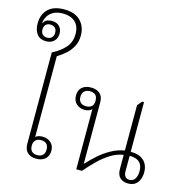

<svg xmlns="http://www.w3.org/2000/svg" viewBox="-150 -1146 1266 1286"><g transform="rotate(15 483.0 -503.0)"><path d="M214 4Q175 4 153 -17Q131 -38 131 -76V-711Q187 -739 220 -777Q253 -815 253 -870Q253 -926 221.5 -954Q190 -982 138 -982Q94 -982 68 -966Q42 -950 30.5 -927.5Q19 -905 18 -885L21 -884Q29 -904 46 -909.5Q63 -915 77 -915Q112 -915 130.5 -895.5Q149 -876 149 -845Q149 -813 128.5 -793Q108 -773 73 -773Q32 -773 10.5 -800.5Q-11 -828 -11 -875Q-11 -935 26 -973Q63 -1011 139 -1011Q213 -1011 251.5 -971.5Q290 -932 290 -870Q290 -829 273.5 -796.5Q257 -764 230 -739.5Q203 -715 170 -695V-135Q176 -141 188.5 -145.5Q201 -150 218 -150Q252 -150 275.5 -130Q299 -110 299 -73Q299 -38 276.5 -17Q254 4 214 4ZM214 -21Q239 -21 252.5 -34.5Q266 -48 266 -73Q266 -98 253 -111.5Q240 -125 215 -125Q190 -125 176.5 -111.5Q163 -98 163 -73Q163 -48 176 -34.5Q189 -21 214 -21ZM75 -798Q94 -798 106.5 -810Q119 -822 119 -843Q119 -866 106.5 -877.5Q94 -889 75 -889Q55 -889 43 -877.5Q31 -866 31 -843Q31 -822 43 -810Q55 -798 75 -798Z M492 3V-416L493 -415Q484 -406 471.5 -401Q459 -396 443 -396Q408 -396 385 -417Q362 -438 362 -475Q362 -512 385 -532Q408 -552 447 -552Q486 -552 508.5 -532Q531 -512 531 -473V-48H534Q566 -83 602.5 -115Q639 -147 682.5 -171Q726 -195 774 -203V-517L801 -549H814V-205Q873 -205 905 -176Q937 -147 937 -94Q937 -70 928.5 -47Q920 -24 901 -9.5Q882 5 850 5Q816 5 795 -14.5Q774 -34 774 -74V-173Q727 -166 683.5 -138.5Q640 -111 602 -73Q564 -35 531 3ZM445 -422Q498 -422 498 -474Q498 -526 446 -526Q421 -526 407 -512.5Q393 -499 393 -474Q393 -449 406.5 -435.5Q420 -422 445 -422ZM853 -21Q880 -21 892.5 -42.5Q905 -64 905 -94Q905 -136 882.5 -156.5Q860 -177 814 -177V-68Q814 -47 824 -34Q834 -21 853 -21Z"/></g></svg>

Font: Noto Serif Thai ExtraLight
Style: Regular
Weight: 250
Version: Version 2.001